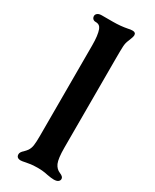

<svg xmlns="http://www.w3.org/2000/svg" viewBox="-198 -810 706 873"><g transform="rotate(30 155.0 -373.0)"><path d="M54 -10Q54 -16 58 -22Q62 -28 68 -33Q78 -43 83 -50Q92 -63 94.5 -80.5Q97 -98 97 -130V-606Q97 -659 87 -686Q83 -696 76 -701Q69 -706 57 -706Q48 -706 42.5 -711.5Q37 -717 37 -726Q37 -734 44.5 -740Q52 -746 67 -746H125Q165 -746 200 -753Q212 -756 223 -756Q240 -756 240 -741Q240 -732 229 -706Q222 -691 221 -671.5Q220 -652 220 -606V-140Q220 -83 230 -60Q240 -38 260 -30Q280 -22 280 -10Q280 -1 272.5 4.5Q265 10 250 10Q238 10 216 6Q190 0 162 0Q135 0 120 3Q105 6 102 6Q84 10 77 10Q54 10 54 -10Z"/></g></svg>

Font: Raigarh Medium
Style: Regular
Weight: 500
Designer: jaikishan Patel
Foundry: MagicType
Version: Version 1.000